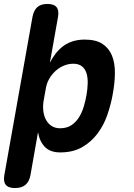

<svg xmlns="http://www.w3.org/2000/svg" viewBox="-55 -760 675 970"><path d="M109 -674Q115 -707 133 -723.5Q151 -740 184 -740Q218 -740 231 -723.5Q244 -707 238 -674L197 -443Q209 -467 225.5 -488.5Q242 -510 263 -526Q284 -542 311.5 -551Q339 -560 373 -560Q430 -560 463 -538Q496 -516 511 -478.5Q526 -441 525.5 -390Q525 -339 514 -281Q505 -231 487 -179Q469 -127 437.5 -85Q406 -43 360 -16.5Q314 10 249 10Q199 10 172 -17.5Q145 -45 137 -92L99 124Q93 157 74 173.5Q55 190 21 190Q-13 190 -26 173.5Q-39 157 -33 124ZM315 -438Q291 -438 268 -428.5Q245 -419 226 -402Q207 -385 193.5 -361.5Q180 -338 176 -310L165 -249Q161 -223 164 -198.5Q167 -174 177.5 -154.5Q188 -135 206 -123.5Q224 -112 248 -112Q282 -112 305 -127Q328 -142 343.5 -166.5Q359 -191 368 -221Q377 -251 382 -280Q387 -309 388 -337.5Q389 -366 382.5 -388.5Q376 -411 359.5 -424.5Q343 -438 315 -438Z"/></svg>

Font: Maple Mono
Style: Bold Italic
Weight: 700
Italic angle: -10°
Monospace: yes
Designer: subframe7536
Version: Version 7.000